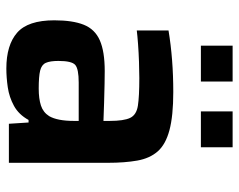

<svg xmlns="http://www.w3.org/2000/svg" viewBox="-94 -651 753 605"><g transform="rotate(90 282.5 -348.5)"><path d="M196 8Q122 8 83 -26Q44 -60 44 -143Q44 -201 58 -236Q72 -271 107 -286.5Q142 -302 204 -302Q217 -302 244.5 -301.5Q272 -301 303.5 -300Q335 -299 361 -298V-318Q361 -362 351.5 -382Q342 -402 313 -406.5Q284 -411 226 -411Q204 -411 175 -410Q146 -409 119 -407Q92 -405 76 -403V-503Q166 -518 270 -518Q345 -518 390 -506Q435 -494 457 -469Q479 -444 486 -404.5Q493 -365 493 -312V0H370L366 -62H358Q341 -31 313.5 -16Q286 -1 255 3.5Q224 8 196 8ZM259 -94Q291 -94 312.5 -101Q334 -108 346 -127Q361 -153 361 -205V-220H240Q197 -220 184.5 -209Q172 -198 172 -156Q172 -130 178 -116.5Q184 -103 202.5 -98.5Q221 -94 259 -94ZM124 -605V-705H237V-605ZM331 -605V-705H444V-605Z"/></g></svg>

Font: Saira SemiBold
Style: Regular
Weight: 600
Designer: Hector Gatti with collaboration of the Omnibus-Type team
Foundry: Omnibus-Type
Version: Version 1.100; ttfautohint (v1.8.3)